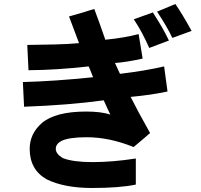

<svg xmlns="http://www.w3.org/2000/svg" viewBox="-20 -803 1002 957"><path d="M839 -614Q815 -666 763 -745L854 -783Q887 -736 935 -649Q871 -625 839 -614ZM439 134Q301 134 213 91Q128 43 128 -61Q128 -137 189 -190Q256 -247 410 -247Q483 -247 530 -232Q522 -247 497 -303Q322 -279 100 -271L98 -312Q96 -368 94 -394Q249 -398 444 -418L436 -438Q432 -450 422 -472Q263 -454 122 -453L120 -495Q118 -551 116 -579Q188 -580 255 -581.5Q322 -583 374 -588Q351 -648 324 -721Q380 -737 394 -741Q437 -755 450 -758Q470 -706 505 -605Q598 -614 671 -633L691 -511Q610 -493 553 -489Q555 -483 578 -435Q704 -450 798 -472L815 -347Q738 -330 631 -320Q663 -256 728 -140L704 -119Q652 -75 646 -70Q525 -119 412 -119Q323 -119 285 -100Q258 -85 258 -61Q258 -36 293 -15Q344 5 441 5Q541 5 657 -13V117Q576 134 439 134ZM647 -707 742 -741Q773 -692 788 -666Q803 -640 822 -601L724 -564Q704 -608 687.5 -639Q671 -670 647 -707Z"/></svg>

Font: Gmarket Sans TTF Bold
Style: Regular
Weight: 700
Designer: Creative Director : Sungho Lee; Art Director : Kiwoong Choi; Project Manager : Sori Yang, Jongwook Yoon; Font Designer :
Foundry: Sandoll Inc.
Version: Version 1.000;hotconv 1.0.109;makeotfexe 2.5.65596